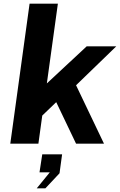

<svg xmlns="http://www.w3.org/2000/svg" viewBox="-20 -782 653 1045"><path d="M394 -318 613 -530H452L235 -328L295 -762H141L36 0H189L210 -153L286 -226L394 0H546ZM227 243 304 161 318 58H210L195 156H251L180 243Z"/></svg>

Font: Cheyenne Sans
Style: Bold Italic
Weight: 700
Italic angle: -8.13011°
Designer: The Public Sans project authors (U.S. Web Design System), Libre Franklin designed by Pablo Impallari and Rodrigo Fuenzal
Foundry: The Cheyenne Sans Project Authors
Version: Version 2.007